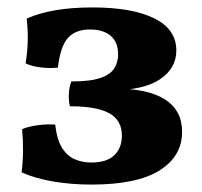

<svg xmlns="http://www.w3.org/2000/svg" viewBox="-20 -485 540 512"><path d="M223.8 7.2Q169.2 7.2 121.2 -1.1Q73.2 -9.4 37.6 -25.4Q41.2 -54 41.4 -82.8Q41.6 -111.6 39 -140.6Q55.8 -147.8 80.9 -151.1Q106 -154.4 127.2 -152.8Q131.6 -113.4 145.1 -91.4Q158.6 -69.4 178.9 -60.5Q199.2 -51.6 223.4 -51.6Q264.4 -51.6 284.7 -71Q305 -90.4 305 -123.4Q305 -164.2 271.5 -182.9Q238 -201.6 166.4 -201.6Q162.8 -215.6 163.6 -234.2Q164.4 -252.8 170.2 -267.8Q221.2 -267.8 248.1 -277.2Q275 -286.6 285 -303.3Q295 -320 295 -339.4Q295 -372.8 275.1 -389.6Q255.2 -406.4 219.8 -406.4Q181.4 -406.4 161.1 -383.8Q140.8 -361.2 134.4 -304.6Q112 -302.4 88.7 -305.2Q65.4 -308 48.2 -316Q53 -343.8 53.9 -373.6Q54.8 -403.4 51.2 -435.4Q83.2 -450 127.2 -457.6Q171.2 -465.2 227 -465.2Q331.8 -465.2 391 -436.2Q450.2 -407.2 450.2 -350.4Q450.2 -302.8 406.7 -273.6Q363.2 -244.4 278.2 -244.4V-249.4Q373.8 -249.4 419.7 -220.1Q465.6 -190.8 465.6 -133.6Q465.6 -68.2 405.4 -30.5Q345.2 7.2 223.8 7.2Z"/></svg>

Font: Vollkorn
Style: Regular
Weight: 400
Designer: Friedrich Althausen
Foundry: Friedrich Althausen
Version: Version 4.104